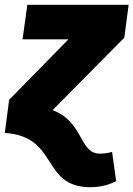

<svg xmlns="http://www.w3.org/2000/svg" viewBox="-54 -554 556 800"><path d="M-34 0C192 14 116 226 323 226C369 226 404 214 430 201L413 79C397 83 385 86 361 86C276 86 295 -47 165 -95L464 -397L482 -534H60L40 -390H231L-16 -138Z"/></svg>

Font: Fira Sans Heavy
Style: Italic
Weight: 900
Italic angle: -8°
Designer: bBox Type GmbH & Carrois Corporate GbR & Edenspiekermann AG
Foundry: bBox Type GmbH & Carrois Corporate GbR & Edenspiekermann AG
Version: Version 4.301;PS 004.301;hotconv 1.0.88;makeotf.lib2.5.64775